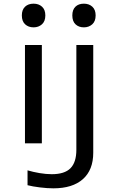

<svg xmlns="http://www.w3.org/2000/svg" viewBox="-20 -781 640 1046"><path d="M99 -697Q99 -728 116.5 -744.5Q134 -761 163 -761Q191 -761 209 -744.5Q227 -728 227 -697Q227 -665 208.5 -648.5Q190 -632 163 -632Q135 -632 117 -648.5Q99 -665 99 -697ZM374 -697Q374 -728 391 -744.5Q408 -761 437 -761Q465 -761 483 -744.5Q501 -728 501 -697Q501 -665 482.5 -648.5Q464 -632 437 -632Q409 -632 391.5 -648.5Q374 -665 374 -697ZM116 -536H208V0H116ZM130 228V147Q160 156 195.5 162Q231 168 262 168Q332 168 364 135.5Q396 103 396 35V-536H488V51Q488 145 431.5 195Q375 245 271 245Q238 245 197.5 240Q157 235 130 228Z"/></svg>

Font: Noto Sans Mono UI
Style: Regular
Weight: 400
Monospace: yes
Designer: Monotype Design team
Foundry: Monotype Imaging Inc.
Version: Version 1.000